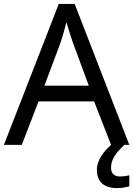

<svg xmlns="http://www.w3.org/2000/svg" viewBox="-20 -737 679 977"><path d="M545 0H546C510 30 473 78 473 126C473 185 505 220 576 220C602 220 619 216 638 211V155C627 157 612 161 590 161C562 161 545 146 545 116C545 75 568 43 613 0H638L360 -717H279L0 0H91L176 -221H459ZM352 -517 432 -301H206L287 -517C295 -540 308 -583 318 -624C325 -599 346 -533 352 -517Z"/></svg>

Font: Noto Sans Nandinagari
Style: Regular
Weight: 400
Designer: Ek Type
Foundry: Ek Type
Version: Version 1.002